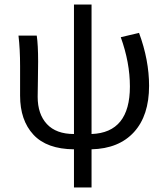

<svg xmlns="http://www.w3.org/2000/svg" viewBox="-20 -642 729 841"><path d="M304 179V12Q185 11 126.5 -52Q68 -115 68 -223V-353Q68 -426 61 -486H141Q147 -445 147 -373Q147 -343 146 -287Q145 -231 145 -218Q145 -142 185.5 -98.5Q226 -55 304 -55V-622H381V-55Q549 -61 549 -263Q549 -368 509 -479L589 -498Q633 -379 633 -266Q633 -136 567 -63.5Q501 9 381 12V179Z"/></svg>

Font: Toshiba Sans
Style: Regular
Weight: 400
Designer: Paul D. Hunt
Foundry: Toshiba Corporation
Version: Version 2.020;PS 2.0;hotconv 1.0.86;makeotf.lib2.5.63406